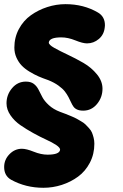

<svg xmlns="http://www.w3.org/2000/svg" viewBox="-38 -849 589 920"><path d="M193.8 -464.8Q167 -474.1 146.7 -482.9Q126.5 -491.7 103.5 -505.6Q80.6 -519.5 65.7 -535.2Q50.8 -550.8 40.8 -573Q30.8 -595.2 30.8 -621.1Q30.8 -669.4 52.5 -710Q74.2 -750.5 109.9 -775.9Q145.5 -801.3 188.5 -815.2Q231.4 -829.1 275.9 -829.1Q362.8 -829.1 431.2 -789.1Q464.8 -769.5 464.8 -728Q464.8 -726.6 464.4 -722.9Q463.9 -719.2 463.9 -717.8Q460.4 -683.1 435.5 -662.1Q410.6 -641.1 378.9 -641.1Q358.4 -641.1 323 -655.5Q287.6 -669.9 255.9 -669.9Q198.2 -669.9 195.8 -645Q195.8 -634.3 222.4 -619.4Q249 -604.5 286.6 -586.9Q324.2 -569.3 362.1 -547.4Q399.9 -525.4 426.5 -492.9Q453.1 -460.4 453.1 -423.8Q453.1 -382.3 426.8 -350.6Q400.4 -318.8 360.8 -318.8Q343.3 -318.8 331.8 -324Q320.3 -329.1 314 -338.1Q307.6 -347.2 302.5 -358.6Q297.4 -370.1 290 -384Q282.7 -397.9 272.2 -411.4Q261.7 -424.8 241.7 -439.2Q221.7 -453.6 193.8 -464.8ZM250 -313Q269.5 -305.7 276.9 -303Q284.2 -300.3 302.2 -292.7Q320.3 -285.2 328.1 -280.8Q335.9 -276.4 350.6 -267.8Q365.2 -259.3 372.1 -252.2Q378.9 -245.1 388.7 -234.6Q398.4 -224.1 402.8 -213.4Q407.2 -202.6 410.6 -189Q414.1 -175.3 414.1 -160.2Q414.1 -110.4 392.6 -69.3Q371.1 -28.3 336.2 -2.7Q301.3 22.9 258.3 36.9Q215.3 50.8 169.9 50.8Q85 50.8 15.1 12.2Q-18.1 -6.8 -18.1 -48.8Q-18.1 -84 7.3 -110.1Q32.7 -136.2 66.9 -136.2Q88.4 -136.2 123.5 -122.1Q158.7 -107.9 189.9 -107.9Q247.6 -107.9 250 -131.8Q250 -141.6 231 -154.3Q211.9 -167 183.3 -179.9Q154.8 -192.9 121.6 -211.2Q88.4 -229.5 59.8 -249.3Q31.2 -269 12.2 -296.6Q-6.8 -324.2 -6.8 -354Q-6.8 -395 19.8 -426.5Q46.4 -458 85.9 -458Q109.4 -458 123.5 -447.5Q137.7 -437 146.5 -419.7Q155.3 -402.3 165 -383.5Q174.8 -364.7 196.3 -345Q217.8 -325.2 250 -313Z"/></svg>

Font: BPreplay
Style: Bold Italic
Weight: 700
Italic angle: -6°
Designer: Magenta/George Triantafyllakos
Foundry: Magenta/George Triantafyllakos
Version: Version 1.00